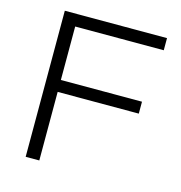

<svg xmlns="http://www.w3.org/2000/svg" viewBox="-103 -778 821 871"><g transform="rotate(15 307.5 -343.0)"><path d="M95 0H159V-322H540V-378H159V-629H575V-686H95Z"/></g></svg>

Font: Archivo ExtraLight
Style: Regular
Weight: 200
Designer: Hector Gatti
Foundry: Omnibus-Type
Version: Version 2.001